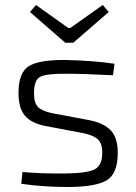

<svg xmlns="http://www.w3.org/2000/svg" viewBox="-20 -737 545 768"><path d="M415 -689 273 -566H241L100 -689L124 -717L253 -625H261L391 -717ZM310 -205 162 -233Q105 -244 79.5 -274.5Q54 -305 54 -365Q54 -447 95.5 -472.5Q137 -498 240 -497Q350 -495 438 -482L432 -436Q312 -442 248 -442Q168 -443 142 -430.5Q116 -418 116 -365Q116 -324 133 -308Q150 -292 190 -284L339 -256Q397 -244 424 -214.5Q451 -185 451 -126Q451 -41 405.5 -15Q360 11 250 11Q151 11 65 -2L70 -49Q149 -42 239 -43Q328 -44 358.5 -59.5Q389 -75 389 -126Q389 -165 370 -181Q351 -197 310 -205Z"/></svg>

Font: Exo 2.0 Light
Style: Regular
Weight: 300
Designer: Natanael Gama
Version: Version 1.001;PS 001.001;hotconv 1.0.70;makeotf.lib2.5.58329